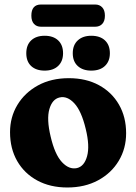

<svg xmlns="http://www.w3.org/2000/svg" viewBox="-20 -820 604 851"><path d="M285 -473.5Q361.5 -473.5 418.5 -442.5Q475.5 -411.5 507.2 -356.5Q539 -301.5 539 -229.5Q539 -161.5 506.2 -107Q473.5 -52.5 414.8 -20.8Q356 11 278.5 11Q202.5 11 145.2 -20Q88 -51 56.2 -106.2Q24.5 -161.5 24.5 -234Q24.5 -301 57.2 -355.2Q90 -409.5 148.5 -441.5Q207 -473.5 285 -473.5ZM321 -75Q353.5 -82.5 366 -127.8Q378.5 -173 360 -248.5Q341 -328 309.5 -362Q278 -396 244 -388Q211.5 -380.5 198.8 -336.2Q186 -292 204.5 -214.5Q223 -135 254.8 -101.2Q286.5 -67.5 321 -75ZM178 -507Q140 -507 118.2 -527.2Q96.5 -547.5 96.5 -584Q96.5 -620.5 118.2 -641Q140 -661.5 178 -661.5Q216 -661.5 237.8 -641Q259.5 -620.5 259.5 -584Q259.5 -548.5 237.8 -527.8Q216 -507 178 -507ZM384.5 -507Q347 -507 324.8 -527.2Q302.5 -547.5 302.5 -584Q302.5 -620.5 324.8 -641Q347 -661.5 384.5 -661.5Q423.5 -661.5 445.2 -641Q467 -620.5 467 -584Q467 -548.5 445.2 -527.8Q423.5 -507 384.5 -507ZM119 -750.5Q119 -800 162 -800H401.5Q421.5 -800 433.2 -787.2Q445 -774.5 445 -750.5Q445 -726.5 433.2 -714Q421.5 -701.5 401.5 -701.5H162Q142 -701.5 130.5 -714.2Q119 -727 119 -750.5Z"/></svg>

Font: Fraunces 72pt S100
Style: Bold
Weight: 700
Version: Version 1.000; ttfautohint (v1.8.3)